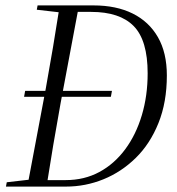

<svg xmlns="http://www.w3.org/2000/svg" viewBox="-20 -690 654 710"><path d="M390 -332H69L73 -354H394ZM2 0 5 -16 109 -28H135L130 0ZM81 0 149 -361Q163 -438 176 -515.5Q189 -593 201 -670H272L204 -308Q190 -231 177 -154Q164 -77 152 0ZM116 -654 119 -670H253L248 -642H221ZM114 0 119 -24H223Q292 -24 347.5 -54Q403 -84 443 -138Q483 -192 504.5 -264Q526 -336 526 -419Q526 -541 474.5 -593.5Q423 -646 317 -646H228L233 -670H326Q410 -670 470.5 -640Q531 -610 564 -552.5Q597 -495 597 -411Q597 -312 566 -235Q535 -158 482 -106Q429 -54 362.5 -27Q296 0 224 0Z"/></svg>

Font: Source Serif 4 60pt
Style: Italic
Weight: 400
Italic angle: -12°
Version: Version 4.004;hotconv 1.0.116;makeotfexe 2.5.65601